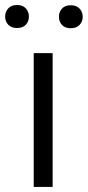

<svg xmlns="http://www.w3.org/2000/svg" viewBox="-54 -738 346 758"><path d="M153.8 -528.3V0H79.1V-528.3ZM-33.7 -672.4Q-33.7 -691.4 -21.5 -704.8Q-9.3 -718.3 13.2 -718.3Q36.1 -718.3 48.1 -704.8Q60.1 -691.4 60.1 -672.4Q60.1 -653.3 48.1 -640.4Q36.1 -627.4 13.2 -627.4Q-9.3 -627.4 -21.5 -640.4Q-33.7 -653.3 -33.7 -672.4ZM178.7 -671.4Q178.7 -690.9 190.7 -704.1Q202.6 -717.3 225.1 -717.3Q247.6 -717.3 260 -704.1Q272.5 -690.9 272.5 -671.4Q272.5 -652.8 260 -639.6Q247.6 -626.5 225.1 -626.5Q202.6 -626.5 190.7 -639.6Q178.7 -652.8 178.7 -671.4Z"/></svg>

Font: Vazirmatn UI Light
Style: Regular
Weight: 300
Designer: Saber Rastikerdar
Foundry: Saber Rastikerdar
Version: Version 33.003